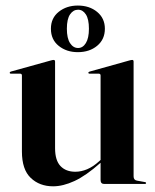

<svg xmlns="http://www.w3.org/2000/svg" viewBox="-20 -663 558 692"><path d="M59 -117V-391Q59 -397.5 52 -397.5H19.5Q15 -397.5 15 -401Q15 -403.5 19 -405L163 -445Q170 -447 173 -447Q178.5 -447 178.5 -441V-129Q178.5 -85 198 -64.5Q217.5 -44 251.5 -44Q272.5 -44 294 -53Q315.5 -62 337 -81.5L342.5 -86.5V-391Q342.5 -397.5 335.5 -397.5H303Q298.5 -397.5 298.5 -401Q298.5 -403.5 303 -405L446 -445Q453 -447 456.5 -447Q461.5 -447 461.5 -441V-27.5Q461.5 -14 473.5 -12L501 -7Q506.5 -6.5 506.5 -3Q506.5 0 502 0H355.5Q342.5 0 342.5 -14.5V-76.5L341.5 -75.5Q289.5 -29.5 248.2 -10.5Q207 8.5 171.5 8.5Q122.5 8.5 90.8 -21.8Q59 -52 59 -117ZM260.5 -475Q220 -475 191.8 -497.5Q163.5 -520 163.5 -559.5Q163.5 -598 191.8 -620.5Q220 -643 260.5 -643Q302.5 -643 330.2 -620Q358 -597 358 -559.5Q358 -521 330.2 -498Q302.5 -475 260.5 -475ZM261.5 -628Q244 -628 232.5 -611.2Q221 -594.5 221 -559.5Q221 -525 232.5 -507.5Q244 -490 261.5 -490Q278.5 -490 289.5 -507.8Q300.5 -525.5 300.5 -559.5Q300.5 -594 289.5 -611Q278.5 -628 261.5 -628Z"/></svg>

Font: Fraunces 144pt S000 SemiBold
Style: Regular
Weight: 600
Version: Version 1.000; ttfautohint (v1.8.3)